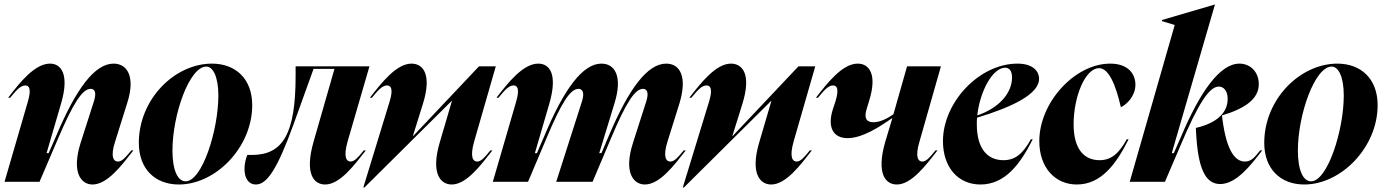

<svg xmlns="http://www.w3.org/2000/svg" viewBox="-27 -800 6099 845"><path d="M96 -354 -7 0H147L228 -189C296 -348 336 -409 372 -409C388 -409 400 -396 386 -353L328 -172C286 -39 331 12 380 12C446 12 509 -73 560 -138H551C528 -111 512 -89 492 -89C474 -89 457 -108 480 -178L533 -347C570 -463 533 -520 473 -520C391 -520 309 -413 219 -199L187 -126H178L242 -345C279 -472 243 -520 193 -520C126 -520 60 -437 9 -370H18C41 -398 62 -424 84 -424C101 -424 112 -410 96 -354Z M1083 -337C1083 -456 1007 -520 906 -520C742 -520 584 -364 584 -171C584 -56 656 12 760 12C923 12 1083 -152 1083 -337ZM732 -138C732 -294 806 -507 881 -507C910 -507 934 -463 934 -380C934 -225 862 -2 790 -2C755 -2 732 -51 732 -138Z M1049 -57C1049 -14 1068 12 1099 12C1147 12 1192 -52 1265 -253L1353 -497H1445L1353 -176C1313 -37 1353 12 1404 12C1469 12 1532 -73 1583 -138H1574C1552 -111 1534 -89 1516 -89C1498 -89 1483 -108 1503 -178L1599 -508H1274V-467C1274 -212 1219 -118 1081 -118H1061C1056 -104 1049 -81 1049 -57Z M1601 -370H1610C1633 -398 1654 -424 1676 -424C1693 -424 1705 -410 1688 -354L1572 25H1577L1961 -356H1962L1908 -172C1869 -39 1910 12 1961 12C2026 12 2089 -73 2140 -138H2131C2109 -111 2092 -89 2073 -89C2055 -89 2040 -108 2060 -178L2155 -508H2081L1791 -201H1790L1834 -342C1875 -473 1835 -520 1784 -520C1718 -520 1652 -436 1601 -370Z M2245 -354 2142 0H2297L2377 -189C2444 -349 2483 -409 2519 -409C2534 -409 2548 -396 2534 -353L2421 0H2581L2661 -189C2728 -348 2767 -409 2803 -409C2818 -409 2831 -396 2817 -353L2759 -172C2716 -39 2762 12 2811 12C2877 12 2940 -73 2991 -138H2982C2959 -111 2943 -89 2923 -89C2905 -89 2889 -108 2911 -178L2963 -344C3000 -465 2964 -520 2905 -520C2823 -520 2741 -412 2651 -199L2620 -126H2611L2610 -125L2677 -344C2715 -466 2678 -520 2620 -520C2539 -520 2457 -413 2368 -200L2336 -126H2327L2391 -345C2428 -474 2392 -520 2342 -520C2275 -520 2209 -436 2158 -370H2167C2190 -398 2211 -424 2233 -424C2250 -424 2261 -410 2245 -354Z M3007 -370H3016C3039 -398 3060 -424 3082 -424C3099 -424 3111 -410 3094 -354L2978 25H2983L3367 -356H3368L3314 -172C3275 -39 3316 12 3367 12C3432 12 3495 -73 3546 -138H3537C3515 -111 3498 -89 3479 -89C3461 -89 3446 -108 3466 -178L3561 -508H3487L3197 -201H3196L3240 -342C3281 -473 3241 -520 3190 -520C3124 -520 3058 -436 3007 -370Z M3564 -370H3573C3596 -398 3617 -424 3639 -424C3656 -424 3667 -410 3650 -354L3638 -318C3613 -237 3642 -192 3703 -192C3770 -192 3847 -244 3898 -279H3900L3869 -176C3829 -37 3869 12 3920 12C3985 12 4048 -73 4099 -138H4090C4068 -111 4051 -89 4032 -89C4014 -89 3999 -108 4020 -178L4114 -508H3965L3905 -297C3880 -280 3848 -262 3817 -262C3788 -262 3774 -278 3787 -320L3798 -356C3835 -474 3798 -520 3748 -520C3681 -520 3615 -436 3564 -370Z M4123 -179C4123 -63 4190 12 4288 12C4397 12 4464 -79 4518 -187H4510C4474 -122 4440 -95 4389 -95C4321 -95 4272 -143 4272 -253C4272 -263 4272 -272 4273 -282C4425 -328 4546 -385 4546 -453C4546 -489 4516 -520 4451 -520C4282 -520 4123 -349 4123 -179ZM4274 -292C4286 -400 4342 -502 4397 -502C4414 -502 4427 -489 4427 -459C4427 -389 4368 -324 4274 -292Z M4547 -179C4547 -63 4616 12 4712 12C4820 12 4886 -79 4940 -187H4932C4896 -122 4862 -95 4812 -95C4745 -95 4698 -143 4698 -253C4698 -374 4749 -500 4810 -500C4852 -500 4883 -429 4906 -328C4933 -341 4970 -378 4970 -427C4970 -475 4938 -520 4859 -520C4703 -520 4547 -349 4547 -179Z M4945 0H5100L5166 -154C5246 -344 5295 -419 5337 -419C5357 -419 5376 -402 5376 -365C5376 -303 5327 -258 5236 -237L5237 -217C5245 -65 5275 10 5343 10C5414 10 5478 -73 5528 -138H5519C5495 -107 5479 -89 5452 -89C5411 -89 5372 -131 5353 -275L5351 -290V-292C5458 -324 5513 -367 5513 -430C5513 -483 5476 -520 5428 -520C5340 -520 5253 -392 5171 -199L5139 -126H5130L5320 -780H5319L5087 -712V-707L5143 -690Z M6036 -337C6036 -456 5960 -520 5859 -520C5695 -520 5537 -364 5537 -171C5537 -56 5609 12 5713 12C5876 12 6036 -152 6036 -337ZM5685 -138C5685 -294 5759 -507 5834 -507C5863 -507 5887 -463 5887 -380C5887 -225 5815 -2 5743 -2C5708 -2 5685 -51 5685 -138Z"/></svg>

Font: Nyght Serif Bold Italic
Style: Regular
Weight: 700
Italic angle: -16°
Designer: Maksym Kobuzan
Version: Version 0.410;Glyphs 3.1.2 (3151)